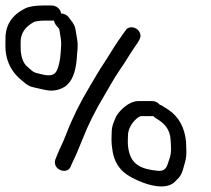

<svg xmlns="http://www.w3.org/2000/svg" viewBox="-48 -653 771 700"><path d="M193.4 -163.9C180.9 -130.8 167.9 -108.5 157.2 -79.8L153.6 -70.8C148.8 -56.2 155.4 -39.8 172.5 -32.8C188.6 -26.5 204.3 -31.7 209.3 -45.2L213 -53.9C220.4 -71.1 224.6 -76.7 234 -99.6L252.7 -145.2C272.9 -196.8 299.1 -249.5 331.7 -303.7C347.6 -330.3 368.4 -368.9 385.1 -392.6C411.8 -430.5 423.9 -454.9 455.1 -499.1L455.3 -499.4L460.6 -509.3C469 -523.3 462 -540.2 449.2 -548.3C437.4 -555.8 418.7 -556.3 410 -542.7L403.1 -532.8C398.6 -526.2 391.9 -516.7 383.2 -504.4C365.4 -479.1 349.5 -450.2 332.9 -425.7C315.4 -400.1 293.5 -361.5 277.7 -335.3C242.7 -276.8 214.5 -219.7 193.4 -163.9ZM508.1 -284.5H457.1C420.1 -284.5 387 -248.4 375.8 -229.1L375.6 -228.7L375.4 -228.3C365.2 -206.2 359.6 -189.7 359.4 -176.4C359.1 -150.2 356.2 -139.3 362.6 -101C368.6 -65 386.1 -35.5 415.7 -15.7C449.9 7.2 547.2 50.7 589.2 10.1C594.5 5 599.3 0 603.7 -4.9C618 -20.6 620.7 -42.8 626.7 -62.1C634.2 -86.6 630.7 -111.5 630.4 -135.1L630.3 -135.6L630.3 -136.1C625.5 -186.9 604.4 -227.3 565.7 -253.1L547.6 -264.7C542.6 -267.8 539.5 -269.7 533.8 -271.8C528.2 -278.7 518 -284.5 508.1 -284.5ZM524 -219.6C551 -203.4 572.4 -182.4 574.2 -140.6C575.4 -112 578 -102.1 571.2 -78.4L563 -53.9C556.7 -34.9 545.8 -28.4 526.6 -30.4C464.1 -36.2 429.3 -54.8 420.1 -110.5C416.6 -131.2 418.3 -142.7 418.7 -162.6C420.3 -182.4 429.5 -201.4 448.4 -219.1C457.2 -227.3 463.9 -229.5 466.3 -229.5H511.1C514.3 -226.4 519.1 -222.5 524 -219.6ZM155 -562.9 155.4 -562.3 165.1 -550.9C166.1 -549.6 167.4 -547.8 168.1 -546.6L173.4 -514.5C176.8 -494.3 174.1 -482.1 173.5 -464C170.6 -423.2 162.5 -397.4 153.8 -387.7C145.7 -378.8 131.8 -375.3 106.2 -381.6C77.5 -389.1 77.4 -385.7 55.1 -406.8L54.5 -407.4L53.8 -407.9C42 -417 33 -432.2 28.9 -457C27.9 -463.2 27.3 -470 27.3 -477.4L27.3 -501.4C27.8 -531.2 42.8 -554.9 75.8 -572.8C80.8 -575.3 96.1 -578 120.5 -578H148.8C149.5 -572.9 151.6 -567.7 155 -562.9ZM174.3 -606C171.7 -621.7 155.8 -633 140.3 -633H111.3C81.2 -633 58.3 -629.7 42.7 -621.8C-4 -598.5 -28.7 -561.2 -28 -511.4C-27.8 -495.6 -29.6 -477.7 -26.1 -457C-20.4 -422.7 -4.7 -392.8 20.8 -369.1L21 -368.9L42.8 -350.2C52.4 -342 63.7 -336.7 75.8 -334.3C93.7 -330.7 108.2 -326.2 128.4 -323.3C156.5 -319.4 186.8 -331.8 199.6 -346.6C219.9 -366.8 230.4 -402.9 232.8 -453C233.7 -470.5 237.8 -482.9 232.8 -512.5L227 -547.5C225.2 -558.1 218.8 -569.1 210.2 -579.7L201.9 -590.7C196.3 -597.6 188.8 -601.6 181 -603.2C178.9 -603.6 176.7 -603.9 174.6 -604C174.5 -605.2 174.5 -605 174.3 -606Z"/></svg>

Font: MewTooHand
Style: BdLta
Weight: 400
Designer: Mew Too, Robert Jablonski
Version: Version 0.77